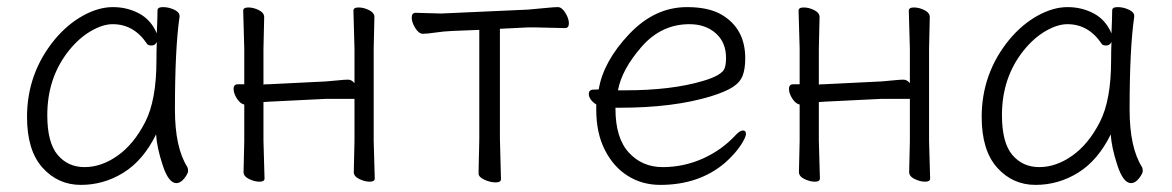

<svg xmlns="http://www.w3.org/2000/svg" viewBox="-20 -504 3296 540"><path d="M485 -457Q472 -368 472 -196Q472 -89 507 -34Q509 -30 509 -23Q509 -16 498.5 -2.5Q488 11 476 11Q454 11 437.5 -39.5Q421 -90 419 -126Q383 -53 327.5 -18.5Q272 16 207.5 16Q143 16 99.5 -32.5Q56 -81 56 -175Q56 -298 134 -393Q170 -436 213.5 -460Q257 -484 297.5 -484Q338 -484 371.5 -466Q405 -448 421 -410Q423 -456 423 -475Q423 -484 438.5 -484Q454 -484 469.5 -477Q485 -470 485 -459ZM421 -386Q416 -376 406.5 -376Q397 -376 394 -380Q357 -436 297 -436Q269 -436 235.5 -416.5Q202 -397 174 -362Q113 -286 113 -180Q113 -103 142 -68.5Q171 -34 218 -34Q265 -34 310.5 -66Q356 -98 388 -160Q420 -222 420 -334Q420 -361 421 -386Z M975 -20 977 -108V-226H898L736 -218L721 -217V-108Q721 -108 724 -2Q724 7 710 7Q696 7 680.5 -0.5Q665 -8 665 -20L667 -108V-210Q656 -212 646.5 -226.5Q637 -241 637 -254Q637 -267 649 -267H667V-367L664 -474Q664 -483 678.5 -483Q693 -483 708 -475.5Q723 -468 723 -456L721 -367V-266Q725 -267 729 -267H735L897 -275Q912 -276 930.5 -278Q949 -280 959 -280Q969 -280 977 -270V-367L974 -474Q974 -483 988.5 -483Q1003 -483 1018 -475.5Q1033 -468 1033 -456L1031 -367V-108L1034 -2Q1034 7 1020 7Q1006 7 990.5 -0.5Q975 -8 975 -20Z M1386 -115 1389 0Q1389 9 1374 9Q1359 9 1342.5 1.5Q1326 -6 1326 -16Q1326 -26 1326.5 -46.5Q1327 -67 1327.5 -87.5Q1328 -108 1328 -115V-420L1253 -417Q1229 -416 1205 -412.5Q1181 -409 1169.5 -409Q1158 -409 1148 -425Q1138 -441 1138 -454.5Q1138 -468 1149 -468L1221 -466L1465 -477Q1490 -479 1514 -481.5Q1538 -484 1549 -484Q1560 -484 1570 -468Q1580 -452 1580 -438.5Q1580 -425 1569 -425Q1569 -425 1483 -427H1466L1386 -423Z M1711 -201V-198Q1711 -116 1748.5 -75Q1786 -34 1844 -34Q1902 -34 1955.5 -57.5Q2009 -81 2049 -124Q2061 -137 2069.5 -137Q2078 -137 2078 -127.5Q2078 -118 2063 -95Q2048 -72 2019 -46Q1946 16 1837 16Q1786 16 1745.5 -9.5Q1705 -35 1681 -82.5Q1657 -130 1657 -195V-210Q1636 -224 1636 -240Q1636 -252 1650 -252Q1664 -252 1664 -253Q1677 -331 1749 -407.5Q1821 -484 1912 -484Q1973 -484 2009 -463Q2076 -424 2076 -340Q2076 -311 2069 -292Q2062 -273 2041.5 -259.5Q2021 -246 1979 -233Q1874 -201 1723 -201ZM1739 -250Q1868 -250 1956 -276Q2011 -292 2018 -312Q2022 -323 2022 -341Q2022 -385 1993 -410.5Q1964 -436 1919 -436Q1840 -436 1784.5 -372.5Q1729 -309 1718 -250Z M2537 -20 2539 -108V-226H2460L2298 -218L2283 -217V-108Q2283 -108 2286 -2Q2286 7 2272 7Q2258 7 2242.5 -0.5Q2227 -8 2227 -20L2229 -108V-210Q2218 -212 2208.5 -226.5Q2199 -241 2199 -254Q2199 -267 2211 -267H2229V-367L2226 -474Q2226 -483 2240.5 -483Q2255 -483 2270 -475.5Q2285 -468 2285 -456L2283 -367V-266Q2287 -267 2291 -267H2297L2459 -275Q2474 -276 2492.5 -278Q2511 -280 2521 -280Q2531 -280 2539 -270V-367L2536 -474Q2536 -483 2550.5 -483Q2565 -483 2580 -475.5Q2595 -468 2595 -456L2593 -367V-108L2596 -2Q2596 7 2582 7Q2568 7 2552.5 -0.5Q2537 -8 2537 -20Z M3170 -457Q3157 -368 3157 -196Q3157 -89 3192 -34Q3194 -30 3194 -23Q3194 -16 3183.5 -2.5Q3173 11 3161 11Q3139 11 3122.5 -39.5Q3106 -90 3104 -126Q3068 -53 3012.5 -18.5Q2957 16 2892.5 16Q2828 16 2784.5 -32.5Q2741 -81 2741 -175Q2741 -298 2819 -393Q2855 -436 2898.5 -460Q2942 -484 2982.5 -484Q3023 -484 3056.5 -466Q3090 -448 3106 -410Q3108 -456 3108 -475Q3108 -484 3123.5 -484Q3139 -484 3154.5 -477Q3170 -470 3170 -459ZM3106 -386Q3101 -376 3091.5 -376Q3082 -376 3079 -380Q3042 -436 2982 -436Q2954 -436 2920.5 -416.5Q2887 -397 2859 -362Q2798 -286 2798 -180Q2798 -103 2827 -68.5Q2856 -34 2903 -34Q2950 -34 2995.5 -66Q3041 -98 3073 -160Q3105 -222 3105 -334Q3105 -361 3106 -386Z"/></svg>

Font: ToneOZ-Pinyin-WenKai-Light
Style: Light
Weight: 300
Designer: Fontworks Inc.
Foundry: ToneOZ
Version: Version 0.240331